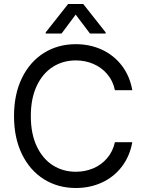

<svg xmlns="http://www.w3.org/2000/svg" viewBox="-20 -940 733 970"><path d="M363.3 -634.8Q298.3 -634.8 246.8 -602.1Q195.3 -569.3 165.5 -505.9Q135.7 -442.4 135.7 -353.5Q135.7 -264.6 165.5 -201.2Q195.3 -137.7 246.8 -105Q298.3 -72.3 363.3 -72.3Q410.2 -72.3 451.2 -89.6Q492.2 -106.9 521.2 -140.9Q550.3 -174.8 560.5 -221.7H648.4Q635.7 -150.9 595.7 -98.4Q555.7 -45.9 495.4 -18.1Q435.1 9.8 363.3 9.8Q272.5 9.8 201.7 -34.7Q130.9 -79.1 90.8 -161.4Q50.8 -243.7 50.8 -353.5Q50.8 -463.4 90.8 -545.7Q130.9 -627.9 201.7 -672.4Q272.5 -716.8 363.3 -716.8Q434.6 -716.8 494.9 -689Q555.2 -661.1 595.5 -608.6Q635.7 -556.2 648.4 -484.4H560.5Q550.8 -531.7 521.7 -565.7Q492.7 -599.6 451.4 -617.2Q410.2 -634.8 363.3 -634.8ZM362.3 -866.2 291 -770.5H210.9V-776.4L324.2 -919.9H400.4L513.7 -776.4V-770.5H434.6Z"/></svg>

Font: Pretendard Std
Style: Regular
Weight: 400
Designer: Base glyphs from Inter by Rasmus Andersson; Hangeul glyphs from Noto Sans CJK(Source Han Sans) by Jang Soo-young and Kan
Foundry: Kil Hyung-jin
Version: Version 1.309